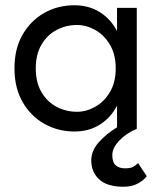

<svg xmlns="http://www.w3.org/2000/svg" viewBox="-20 -490 610 730"><path d="M35 -230Q35 -305 66 -358.5Q97 -412 148.5 -441Q200 -470 263 -470Q317 -470 358.5 -444.5Q400 -419 425 -372V-460H500V0Q461 16 434 44Q407 72 407 100Q407 127 420 138.5Q433 150 455 150Q475 150 485 145Q495 140 505 130L538 180Q527 195 504.5 207.5Q482 220 450 220Q387 220 357 192Q327 164 327 120Q327 83 355.5 51Q384 19 425 -6V-88Q400 -41 358.5 -15.5Q317 10 263 10Q201 10 149 -19Q97 -48 66 -102Q35 -156 35 -230ZM116 -230Q116 -177 137.5 -140Q159 -103 195 -84Q231 -65 273 -65Q308 -65 342 -84Q376 -103 398 -140Q420 -177 420 -230Q420 -283 398 -320Q376 -357 342 -376Q308 -395 273 -395Q231 -395 195 -376Q159 -357 137.5 -320Q116 -283 116 -230Z"/></svg>

Font: Von Book
Style: Regular
Weight: 400
Version: Version 4.000; ttfautohint (v1.8.4.7-5d5b)